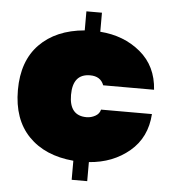

<svg xmlns="http://www.w3.org/2000/svg" viewBox="-50 -635 679 763"><g transform="rotate(5 289.5 -253.0)"><path d="M559 -205Q553 -111 487 -55.5Q421 0 326 7V83H264V7Q150 -3 85 -70Q20 -137 20 -254Q20 -370 85 -436.5Q150 -503 264 -513V-589H326V-513Q421 -506 487 -451Q553 -396 559 -302H356Q343 -337 301 -337Q232 -337 232 -253Q232 -170 301 -170Q319 -170 335.5 -179Q352 -188 356 -205Z"/></g></svg>

Font: Poppins Black
Style: Regular
Weight: 900
Designer: Ninad Kale (Devanagari), Jonny Pinhorn (Latin)
Foundry: Indian Type Foundry
Version: Version 3.200;PS 1.000;hotconv 16.6.54;makeotf.lib2.5.65590